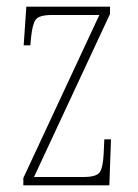

<svg xmlns="http://www.w3.org/2000/svg" viewBox="-20 -556 415 576"><path d="M50 0V-22L278 -511H136Q97 -511 87 -497Q77 -483 73 -442L71 -420H51L59 -536H310V-514L82 -25H230Q269 -25 279 -39Q289 -53 291 -95L293 -138H313L308 0Z"/></svg>

Font: Noto Serif Khmer ExtraCondensed Thin
Style: Regular
Weight: 100
Width: 2
Designer: Danh Hong and the Monotype Design Team
Foundry: Monotype Imaging Inc.
Version: Version 2.004; ttfautohint (v1.8.4.7-5d5b)